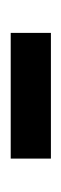

<svg xmlns="http://www.w3.org/2000/svg" viewBox="107 -452 118 373"><g transform="rotate(-90 166.5 -266.0)"><path d="M44.4 -226.6V-304.7H288.6V-226.6Z"/></g></svg>

Font: Liberation Sans
Style: Regular
Weight: 400
Designer: Steve Matteson
Foundry: Ascender Corporation
Version: Version 2.00.1